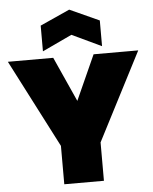

<svg xmlns="http://www.w3.org/2000/svg" viewBox="-62 -1020 855 1071"><g transform="rotate(-5 365.0 -484.0)"><path d="M730 -708 476 -215V0H254V-215L0 -708H254L367 -457L480 -708ZM366 -827 200 -749V-893L366 -968L531 -893V-749Z"/></g></svg>

Font: Poppins Black A&M
Style: Regular
Weight: 900
Designer: Ninad Kale (Devanagari), Jonny Pinhorn (Latin)
Foundry: Indian Type Foundry
Version: 4.004